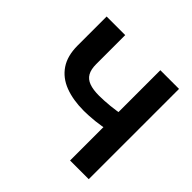

<svg xmlns="http://www.w3.org/2000/svg" viewBox="-177 -911 1094 1094"><g transform="rotate(45 369.5 -364.0)"><path d="M92.4 -727.5H242.2V-493.2Q242.2 -451.2 256.6 -425.7Q271.1 -400.2 302 -389Q332.8 -377.7 380.9 -377.7Q397.9 -377.7 421 -378.9Q444.2 -380.1 468.9 -382.6Q493.7 -385.1 515.7 -388.6Q537.7 -392.1 552.1 -396.5V-275.8Q537 -270.8 515 -266.9Q493 -263 468.3 -260.4Q443.6 -257.9 420.7 -256.6Q397.9 -255.3 380.9 -255.3Q293.4 -255.3 228.5 -280.1Q163.6 -305 128.1 -357.7Q92.6 -410.4 92.4 -493.2ZM525.2 -727.5H675.8V0H525.2Z"/></g></svg>

Font: Inter V
Style: 
Weight: 400
Designer: Rasmus Andersson
Foundry: rsms
Version: Version 4.000;git-a3f224843